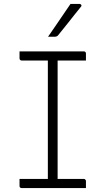

<svg xmlns="http://www.w3.org/2000/svg" viewBox="-20 -963 540 983"><path d="M275 -20H222L225 -31Q225 -51 225 -72Q225 -93 225 -114Q225 -185 225 -255.5Q225 -326 225 -396.5Q225 -467 225 -538Q225 -609 225 -680H281L275 -669Q275 -653 275 -636Q275 -619 275 -602Q275 -529 275 -456.5Q275 -384 275 -311Q275 -238 275 -165.5Q275 -93 275 -20ZM420 0H91Q88 0 86 -1Q84 -2 82.5 -3.5Q81 -5 80.5 -7Q80 -9 80 -11Q80 -18 80 -23.5Q80 -29 80 -35Q80 -41 80 -47H409Q412 -47 414.5 -45.5Q417 -44 418.5 -41.5Q420 -39 420 -36Q420 -30 420 -24Q420 -18 420 -12.5Q420 -7 420 0ZM80 -700H409Q414 -700 417 -697Q420 -694 420 -689Q420 -684 420 -679.5Q420 -675 420 -671Q420 -667 420 -662.5Q420 -658 420 -653H91Q86 -653 83 -656.5Q80 -660 80 -664Q80 -669 80 -673.5Q80 -678 80 -682Q80 -686 80 -690.5Q80 -695 80 -700ZM341 -943Q353 -943 359.5 -943Q366 -943 371.5 -943Q377 -943 387 -943Q393 -943 396 -938Q399 -933 394 -928Q376 -906 363 -889.5Q350 -873 338.5 -858.5Q327 -844 313 -826.5Q299 -809 278 -783Q276 -780 271.5 -777.5Q267 -775 261 -775Q254 -775 248.5 -775Q243 -775 237.5 -775Q232 -775 226 -775Q247 -805 265 -831.5Q283 -858 301.5 -885Q320 -912 341 -943Z"/></svg>

Font: Recursive Light
Style: Regular
Weight: 300
Version: Version 1.085